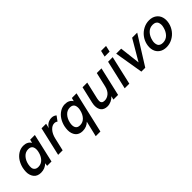

<svg xmlns="http://www.w3.org/2000/svg" viewBox="144 -1772 3069 3069"><g transform="rotate(-45 1678.0 -238.0)"><path d="M440.4 -487.8H546.4L434.6 0H335.9L343.3 -51.8Q282.2 9.8 190.4 9.8Q150.4 9.8 119.1 -3.9Q87.9 -17.6 68.8 -42Q49.8 -66.4 38.8 -99.6Q27.8 -132.8 28.8 -171.9Q29.8 -210.9 38.6 -253.9Q54.2 -320.8 88.9 -375.5Q123.5 -430.2 177.2 -464.1Q231 -498 293.5 -498Q338.9 -498 373.5 -480.2Q408.2 -462.4 425.3 -429.7ZM395 -253.9Q410.6 -319.8 390.9 -361.3Q371.1 -402.8 311 -402.8Q246.6 -402.8 201.9 -355Q157.2 -307.1 141.1 -233.9Q132.3 -191.9 135.7 -159.2Q139.2 -126.5 162.4 -106.4Q185.5 -86.4 225.6 -86.4Q291 -86.4 334.7 -133.1Q378.4 -179.7 395 -253.9Z M585 0 697.3 -487.8H800.3L781.2 -406.7Q807.1 -453.6 846.7 -474.4Q886.2 -495.1 928.2 -495.1Q979 -495.1 1013.2 -463.4L953.6 -382.8Q930.2 -401.4 898.4 -401.4Q846.7 -401.4 801.5 -351.1Q756.3 -300.8 736.8 -215.3L687 0Z M1220.7 213.9 1283.7 -50.8Q1222.7 9.8 1132.8 9.8Q1092.8 9.8 1061.5 -3.9Q1030.3 -17.6 1011 -42Q991.7 -66.4 981 -99.6Q970.2 -132.8 970.9 -171.9Q971.7 -210.9 980.5 -253.9Q996.1 -320.8 1031 -375.5Q1065.9 -430.2 1119.6 -464.1Q1173.3 -498 1235.8 -498Q1280.8 -498 1315.4 -480.2Q1350.1 -462.4 1367.7 -429.7L1382.8 -487.8H1488.3L1326.2 213.9ZM1167.5 -85.9Q1232.9 -85.9 1276.6 -132.6Q1320.3 -179.2 1337.4 -253.9Q1345.7 -284.7 1344.2 -311.8Q1342.8 -338.9 1334.2 -359.4Q1325.7 -379.9 1304.9 -391.6Q1284.2 -403.3 1253.4 -403.3Q1189 -403.3 1144 -355.2Q1099.1 -307.1 1083 -233.9Q1067.9 -168.5 1088.1 -127.2Q1108.4 -85.9 1167.5 -85.9Z M1692.4 11.2Q1655.3 11.2 1627.2 -1Q1599.1 -13.2 1582.8 -33.7Q1566.4 -54.2 1558.6 -82Q1550.8 -109.9 1551.3 -140.9Q1551.8 -171.9 1559.1 -205.1L1624.5 -487.8H1730.5L1663.6 -198.7Q1657.2 -167 1657 -142.1Q1656.7 -117.2 1673.3 -101.8Q1689.9 -86.4 1724.6 -86.4Q1750.5 -86.4 1774.9 -95.2Q1799.3 -104 1822 -122.1Q1844.7 -140.1 1862.5 -170.9Q1880.4 -201.7 1889.6 -242.2L1946.3 -487.8H2052.2L1939.9 0H1834.5L1849.6 -61Q1818.8 -27.3 1777.1 -8.1Q1735.4 11.2 1692.4 11.2Z M2221.2 -585 2245.1 -689.9H2357.4L2333.5 -585ZM2089.4 0 2201.7 -487.8H2305.7L2193.8 0Z M2466.3 0 2384.8 -487.8H2497.6L2538.6 -135.7L2745.1 -487.8H2859.9L2554.2 0Z M3028.8 9.8Q2955.6 9.8 2906 -25.6Q2856.4 -61 2839.4 -120.6Q2822.3 -180.2 2838.9 -252Q2854.5 -318.4 2896 -373.3Q2937.5 -428.2 3000 -461.2Q3062.5 -494.1 3132.3 -494.1Q3205.6 -494.1 3255.1 -458.5Q3304.7 -422.9 3321.8 -363.3Q3338.9 -303.7 3322.3 -231.9Q3306.6 -165.5 3265.1 -110.6Q3223.6 -55.7 3161.1 -22.9Q3098.6 9.8 3028.8 9.8ZM3037.6 -81.1Q3073.2 -81.1 3103.8 -94.7Q3134.3 -108.4 3156.2 -132.6Q3178.2 -156.7 3193.1 -186.8Q3208 -216.8 3216.3 -252Q3224.6 -282.2 3222.9 -309.3Q3221.2 -336.4 3211.9 -357.4Q3202.6 -378.4 3179.9 -390.6Q3157.2 -402.8 3123.5 -402.8Q3054.2 -402.8 3008.1 -354.2Q2961.9 -305.7 2944.8 -231.9Q2936.5 -202.1 2938.5 -174.8Q2940.4 -147.5 2949.5 -126.5Q2958.5 -105.5 2981.2 -93.3Q3003.9 -81.1 3037.6 -81.1Z"/></g></svg>

Font: HK Grotesk SemiBold Italic
Style: Regular
Weight: 600
Italic angle: -13°
Designer: Alfredo Marco Pradil and Stefan Peev
Foundry: Hanken Design Co.
Version: Version 1.000;PS 001.000;hotconv 1.0.88;makeotf.lib2.5.64775